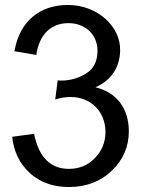

<svg xmlns="http://www.w3.org/2000/svg" viewBox="-20 -739 567 772"><path d="M29 -189C35 -130 59 -81 100 -43C141 -6 194 13 257 13C326 13 384 -9 429 -52C475 -96 498 -149 498 -211C498 -304 448 -368 364 -388C429 -417 461 -469 463 -533C467 -632 372 -719 253 -719C140 -719 59 -654 38 -533L126 -518C138 -603 187 -646 255 -646C324 -646 372 -599 372 -535C372 -493 357 -463 327 -444C297 -425 263 -415 226 -415C223 -415 219 -415 212 -416L202 -339C225 -346 245 -349 264 -349C345 -349 404 -290 404 -209C404 -167 390 -132 361 -103C333 -74 298 -60 257 -60C188 -60 137 -101 117 -201Z"/></svg>

Font: Orkun
Style: Regular
Weight: 400
Designer: Emir Sar√Ñ¬±, Erk Yurtsever
Foundry: Emir Sar√Ñ¬±
Version: Version 1.000;PS 001.001;hotconv 1.0.56